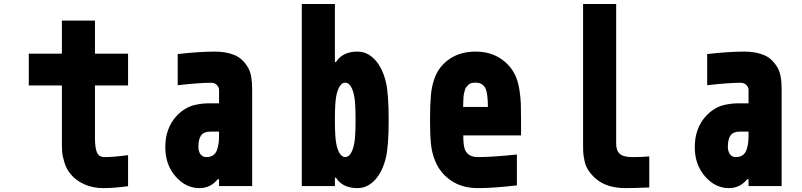

<svg xmlns="http://www.w3.org/2000/svg" viewBox="-20 -937 4040 967"><path d="M625 0.7Q555.3 10.4 500 10.4Q447.9 10.4 405.3 -8.5Q362.6 -27.3 335.9 -59.9Q315.1 -84.6 304.7 -117.8Q294.3 -151 293 -173.2Q291.7 -195.3 291.7 -234.4V-506.5H125V-666.7H291.7V-833.3H458.3V-666.7H625V-506.5H458.3V-240.9Q458.3 -192.7 468.4 -169.3Q478.5 -145.8 506.5 -145.8Q552.7 -145.8 625 -155.6Z M1083.3 -274.1H1039.1Q1007.2 -274.1 993.2 -255.5Q979.2 -237 979.2 -197.3Q979.2 -175.1 989.6 -160.5Q1000 -145.8 1019.5 -145.8Q1041.7 -145.8 1055.7 -156.9Q1069.7 -168 1075.2 -188.5Q1080.7 -209 1082 -223.3Q1083.3 -237.6 1083.3 -259.1ZM1062.5 -677.1Q1118.5 -677.1 1160.8 -659.8Q1203.1 -642.6 1230.5 -594.4Q1250 -559.9 1250 -487.6V0H1083.3V-34.5H1076.8Q1040.4 10.4 984.4 10.4Q915.4 10.4 863.9 -48.8Q812.5 -108.1 812.5 -196Q812.5 -291.7 869.8 -353.5Q890.6 -375.7 914.4 -389.6Q938.2 -403.6 963.2 -408.9Q988.3 -414.1 1003.6 -415.4Q1018.9 -416.7 1040.4 -416.7H1083.3V-484.4Q1083.3 -497.4 1072.3 -508.8Q1061.2 -520.2 1043.6 -520.2Q983.7 -520.2 875 -507.8V-664.7Q982.4 -677.1 1062.5 -677.1Z M1780.6 -677.1Q1830.1 -677.1 1868.2 -636.4Q1906.2 -595.7 1923.8 -522.8Q1937.5 -464.2 1937.5 -333.3Q1937.5 -202.5 1923.8 -143.9Q1906.2 -71 1868.2 -30.3Q1830.1 10.4 1780.6 10.4Q1705.1 10.4 1671.9 -42.3H1666.7V0H1500V-916.7H1666.7V-624.3H1671.9Q1705.1 -677.1 1780.6 -677.1ZM1673.2 -451.2Q1666.7 -416 1666.7 -333.3Q1666.7 -250.7 1673.2 -215.5Q1678.4 -185.5 1690.1 -165.7Q1701.8 -145.8 1718.8 -145.8Q1735.7 -145.8 1747.4 -165.7Q1759.1 -185.5 1764.3 -215.5Q1770.8 -250.7 1770.8 -333.3Q1770.8 -416 1764.3 -451.2Q1759.1 -481.1 1747.4 -501Q1735.7 -520.8 1718.8 -520.8Q1701.8 -520.8 1690.1 -501Q1678.4 -481.1 1673.2 -451.2Z M2375 -677.1Q2450.5 -677.1 2503.9 -640.3Q2557.3 -603.5 2580.1 -546.2Q2591.1 -518.2 2596.7 -480.5Q2602.2 -442.7 2603.2 -413.7Q2604.2 -384.8 2604.2 -333.3V-255.2H2313.2Q2313.2 -201.8 2322.9 -180.3Q2339.8 -145.8 2388 -145.8Q2459 -145.8 2583.3 -158.9V-3.3Q2464.8 10.4 2388 10.4Q2307.3 10.4 2252 -27.3Q2196.6 -65.1 2171.9 -125.7Q2154.9 -166.7 2150.4 -213.5Q2145.8 -260.4 2145.8 -333.3Q2145.8 -408.2 2150.1 -456.7Q2154.3 -505.2 2169.9 -546.2Q2191.4 -604.2 2245.1 -640.6Q2298.8 -677.1 2375 -677.1ZM2375 -520.8Q2363.9 -520.8 2354.8 -518.6Q2345.7 -516.3 2339.5 -510.1Q2333.3 -503.9 2328.8 -499Q2324.2 -494.1 2321.3 -482.7Q2318.4 -471.4 2316.7 -464.8Q2315.1 -458.3 2314.1 -443Q2313.2 -427.7 2313.2 -421.5Q2313.2 -415.4 2312.5 -398.4H2437.5Q2436.2 -465.5 2427.1 -487Q2414.1 -520.8 2375 -520.8Z M3250 7.2Q3167.3 10.4 3130.2 10.4Q3035.2 10.4 2979.8 -37.8Q2957.7 -57.3 2943.7 -78.8Q2929.7 -100.3 2924.5 -124.3Q2919.3 -148.4 2918 -162.8Q2916.7 -177.1 2916.7 -200.5V-916.7H3083.3V-213.5Q3083.3 -178.4 3101.6 -162.1Q3119.8 -145.8 3166.7 -145.8Q3210.9 -145.8 3250 -149.1Z M3750 -274.1H3705.7Q3673.8 -274.1 3659.8 -255.5Q3645.8 -237 3645.8 -197.3Q3645.8 -175.1 3656.2 -160.5Q3666.7 -145.8 3686.2 -145.8Q3708.3 -145.8 3722.3 -156.9Q3736.3 -168 3741.9 -188.5Q3747.4 -209 3748.7 -223.3Q3750 -237.6 3750 -259.1ZM3729.2 -677.1Q3785.2 -677.1 3827.5 -659.8Q3869.8 -642.6 3897.1 -594.4Q3916.7 -559.9 3916.7 -487.6V0H3750V-34.5H3743.5Q3707 10.4 3651 10.4Q3582 10.4 3530.6 -48.8Q3479.2 -108.1 3479.2 -196Q3479.2 -291.7 3536.5 -353.5Q3557.3 -375.7 3581.1 -389.6Q3604.8 -403.6 3629.9 -408.9Q3654.9 -414.1 3670.2 -415.4Q3685.5 -416.7 3707 -416.7H3750V-484.4Q3750 -497.4 3738.9 -508.8Q3727.9 -520.2 3710.3 -520.2Q3650.4 -520.2 3541.7 -507.8V-664.7Q3649.1 -677.1 3729.2 -677.1Z"/></svg>

Font: TypoPRO Monoid
Style: Bold
Weight: 700
Width: 4
Monospace: yes
Designer: Andreas Larsen (@larsenwork)
Version: Version 0.61